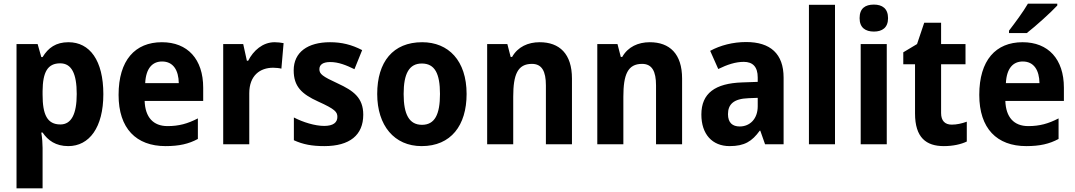

<svg xmlns="http://www.w3.org/2000/svg" viewBox="-20 -786 5855 1046"><path d="M353 -556C285 -556 243 -526 212 -475H205L185 -546H70V240H212V20C212 -3 210 -33 205 -64H212C241 -21 284 10 352 10C466 10 543 -91 543 -273C543 -457 469 -556 353 -556ZM308 -441C370 -441 398 -385 398 -274C398 -165 369 -108 309 -108C237 -108 212 -162 212 -270V-290C213 -393 239 -441 308 -441Z M862 -556C716 -556 626 -458 626 -269C626 -86 722 10 882 10C956 10 1008 -2 1058 -29V-141C1002 -112 954 -99 893 -99C814 -99 771 -148 768 -236H1087V-308C1087 -464 1002 -556 862 -556ZM863 -451C924 -451 953 -403 954 -333H771C775 -415 811 -451 863 -451Z M1476 -556C1411 -556 1360 -510 1332 -455H1325L1305 -546H1196V0H1338V-278C1338 -375 1397 -417 1468 -417C1483 -417 1502 -415 1513 -412L1525 -551C1510 -554 1491 -556 1476 -556Z M1959 -161C1959 -254 1905 -292 1821 -331C1736 -370 1720 -383 1720 -409C1720 -434 1740 -448 1779 -448C1824 -448 1866 -431 1911 -409L1953 -513C1895 -543 1841 -556 1778 -556C1657 -556 1580 -502 1580 -403C1580 -315 1623 -274 1713 -233C1806 -191 1818 -176 1818 -149C1818 -119 1796 -100 1746 -100C1696 -100 1631 -120 1581 -146V-22C1631 1 1680 10 1747 10C1885 10 1959 -50 1959 -161Z M2522 -274C2522 -456 2423 -556 2280 -556C2121 -556 2035 -449 2035 -274C2035 -102 2128 10 2277 10C2437 10 2522 -103 2522 -274ZM2179 -274C2179 -385 2209 -440 2278 -440C2349 -440 2377 -385 2377 -274C2377 -163 2349 -106 2279 -106C2209 -106 2179 -163 2179 -274Z M2920 -556C2857 -556 2801 -531 2770 -476H2762L2744 -546H2634V0H2776V-259C2776 -380 2800 -438 2878 -438C2932 -438 2954 -398 2954 -321V0H3096V-358C3096 -493 3028 -556 2920 -556Z M3520 -556C3457 -556 3401 -531 3370 -476H3362L3344 -546H3234V0H3376V-259C3376 -380 3400 -438 3478 -438C3532 -438 3554 -398 3554 -321V0H3696V-358C3696 -493 3628 -556 3520 -556Z M4045 -557C3973 -557 3904 -539 3849 -509L3893 -410C3942 -434 3987 -449 4032 -449C4081 -449 4108 -422 4108 -364V-340L4023 -337C3876 -332 3801 -278 3801 -162C3801 -55 3860 10 3955 10C4036 10 4077 -16 4119 -74H4122L4148 0H4249V-363C4249 -493 4177 -557 4045 -557ZM4057 -251 4108 -253V-207C4108 -138 4065 -97 4010 -97C3971 -97 3946 -117 3946 -164C3946 -217 3976 -248 4057 -251Z M4529 0V-760H4387V0Z M4741 -761C4694 -761 4663 -741 4663 -687C4663 -635 4695 -614 4741 -614C4786 -614 4818 -635 4818 -687C4818 -740 4786 -761 4741 -761ZM4811 -546H4669V0H4811Z M5165 -107C5128 -107 5107 -128 5107 -170V-436H5240V-546H5107V-662H5015L4976 -546L4901 -501V-436H4965V-168C4965 -36 5026 10 5122 10C5172 10 5216 0 5247 -15V-123C5219 -113 5192 -107 5165 -107Z M5740 -756V-766H5580C5554 -721 5510 -662 5477 -619V-606H5574C5623 -644 5706 -719 5740 -756ZM5551 -556C5405 -556 5315 -458 5315 -269C5315 -86 5411 10 5571 10C5645 10 5697 -2 5747 -29V-141C5691 -112 5643 -99 5582 -99C5503 -99 5460 -148 5457 -236H5776V-308C5776 -464 5691 -556 5551 -556ZM5552 -451C5613 -451 5642 -403 5643 -333H5460C5464 -415 5500 -451 5552 -451Z"/></svg>

Font: Noto Sans Arabic UI SmCn
Style: Bold
Weight: 700
Width: 4
Designer: Monotype Design Team, Nadine Chahine and Nizar Qandah
Foundry: Monotype Imaging Inc.
Version: Version 2.010